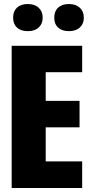

<svg xmlns="http://www.w3.org/2000/svg" viewBox="-20 -944 456 964"><path d="M45.9 -855.5Q45.9 -887.7 65.4 -905.8Q85 -923.8 119.6 -923.8Q154.3 -923.8 174.3 -905Q194.3 -886.2 194.3 -855.2Q194.3 -824.2 174.3 -805.9Q154.3 -787.6 119.6 -787.6Q85 -787.6 65.4 -805.4Q45.9 -823.2 45.9 -855.5ZM252.4 -855.5Q252.4 -887.7 272 -905.8Q291.5 -923.8 326.2 -923.8Q360.8 -923.8 380.9 -905Q400.9 -886.2 400.9 -855.2Q400.9 -824.2 380.9 -805.9Q360.8 -787.6 326.2 -787.6Q291.5 -787.6 272 -805.4Q252.4 -823.2 252.4 -855.5ZM392.6 -581.5H209.5V-437.5H379.4V-304.7H209.5V-133.8H392.6V0H38.6V-713.9H392.6Z"/></svg>

Font: Open Sans Hebrew Condensed Extra Bold
Style: Regular
Weight: 800
Width: 3
Foundry: Ascender Corporation, Yanek Iontef
Version: Version 2.001;PS 002.001;hotconv 1.0.70;makeotf.lib2.5.58329